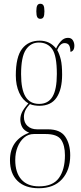

<svg xmlns="http://www.w3.org/2000/svg" viewBox="-20 -758 431 1020"><path d="M186 242Q113 242 73 203Q33 164 33 93Q33 -14 135 -53Q108 -64 98 -82.5Q88 -101 88 -123Q88 -143 97 -162Q106 -181 131 -209Q100 -226 82 -265.5Q64 -305 64 -357Q64 -456 97.5 -499Q131 -542 191 -542Q245 -542 278 -500Q286 -519 302.5 -538Q319 -557 341 -557Q359 -557 367 -544Q375 -531 375 -516Q375 -499 368.5 -491Q362 -483 354 -483Q354 -506 347 -517.5Q340 -529 323 -529Q299 -529 284 -492Q296 -471 303 -441.5Q310 -412 310 -362Q310 -283 280.5 -239.5Q251 -196 189 -196Q178 -196 164 -198Q150 -200 139 -205Q121 -186 114 -170Q107 -154 107 -137Q107 -106 126.5 -88.5Q146 -71 177 -71H234Q300 -71 326.5 -32Q353 7 353 67Q353 146 309.5 194Q266 242 186 242ZM188 -206Q236 -206 259 -244.5Q282 -283 282 -365Q282 -462 257.5 -497Q233 -532 186 -532Q143 -532 117.5 -494Q92 -456 92 -364Q92 -283 115.5 -244.5Q139 -206 188 -206ZM187 232Q261 232 293 187.5Q325 143 325 67Q325 14 304.5 -16Q284 -46 222 -46H160Q130 -46 108 -27Q86 -8 73.5 23Q61 54 61 92Q61 159 93.5 195.5Q126 232 187 232ZM194 -658Q183 -658 178 -667Q173 -676 173 -698Q173 -720 178 -729Q183 -738 194 -738Q206 -738 211 -729Q216 -720 216 -698Q216 -676 211 -667Q206 -658 194 -658Z"/></svg>

Font: Noto Serif Display ExtraCondensed Thin
Style: Regular
Weight: 100
Width: 2
Designer: Monotype Design Team
Foundry: Monotype Imaging Inc.
Version: Version 2.009